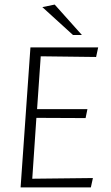

<svg xmlns="http://www.w3.org/2000/svg" viewBox="-20 -819 486 839"><path d="M70 0 113 -612H409L400 -570L158 -573L142 -342H362L354 -303L139 -304L121 -38L386 -41L377 0ZM299 -666 165 -788 219 -799 338 -666Z"/></svg>

Font: Ancizar Sans Thin
Style: Italic
Weight: 100
Italic angle: -4°
Designer: Cesar Puertas, Viviana Monsalve, Julian Moncada, Julian Prieto, Jose Castro, Mariel Hernandez, Felipe Aragon, Sara Alarc
Version: Version 8.100